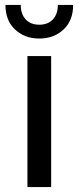

<svg xmlns="http://www.w3.org/2000/svg" viewBox="-20 -757 319 777"><path d="M91 0V-530H187V0ZM139 -601Q80 -601 41 -637.5Q2 -674 2 -737H64Q64 -700 84 -678.5Q104 -657 139 -657Q174 -657 194 -678.5Q214 -700 214 -737H276Q276 -674 237 -637.5Q198 -601 139 -601Z"/></svg>

Font: Montserrat Medium
Style: Regular
Weight: 500
Designer: Julieta Ulanovsky
Foundry: Julieta Ulanovsky
Version: Version 9.000; ttfautohint (v1.8.4.7-5d5b)